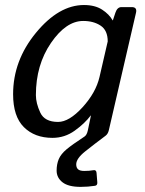

<svg xmlns="http://www.w3.org/2000/svg" viewBox="-20 -541 577 765"><path d="M32.2 -165.5Q32.2 -299.8 123.3 -410.4Q214.4 -521 314.5 -521Q358.4 -521 386.7 -502.7Q415 -484.4 428.7 -460H429.7L439.9 -490.7Q447.3 -512.7 463.9 -512.7H504.9Q526.9 -512.7 522 -490.7L413.6 -22Q410.2 -7.3 400.4 0Q354.5 34.2 319.1 62.5Q283.7 90.8 283.7 113.8Q283.7 127 291 133.5Q298.3 140.1 315.9 140.1Q336.9 140.1 351.6 137.2Q363.8 134.8 364.7 147.9L367.7 185.5Q368.7 197.3 358.9 199.2Q330.6 203.6 301.3 203.6Q252.4 203.6 229 185.3Q205.6 167 205.6 138.7Q205.6 113.3 214.1 93Q222.7 72.8 245.1 54Q267.6 35.2 316.9 2.9Q326.2 -3.4 330.1 -22L342.3 -80.6H341.3Q317.4 -48.8 277.6 -20.3Q237.8 8.3 189 8.3Q118.2 8.3 75.2 -34.4Q32.2 -77.1 32.2 -165.5ZM123 -162.1Q123 -129.9 140.4 -92.5Q157.7 -55.2 211.4 -55.2Q255.4 -55.2 308.6 -113.3Q361.8 -171.4 376.5 -234.4L409.2 -376Q409.2 -419.9 381.1 -438.7Q353 -457.5 311.5 -457.5Q243.2 -457.5 183.1 -369.9Q123 -282.2 123 -162.1Z"/></svg>

Font: Istok Web
Style: BoldItalic
Weight: 700
Italic angle: -13°
Designer: Andrey V. Panov
Foundry: Andrey V. Panov
Version: Version 1.0.2g